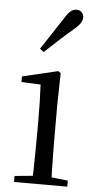

<svg xmlns="http://www.w3.org/2000/svg" viewBox="-57 -853 445 887"><g transform="rotate(5 166.0 -409.0)"><path d="M43 0V-28L127 -36Q128 -49 128 -65Q129 -106 129.5 -150.5Q130 -195 130 -229V-289Q130 -340 129 -381Q128 -422 126 -459L37 -463V-489L202 -528L214 -520L211 -380V-229Q211 -195 211.5 -150.5Q212 -106 213 -65Q213 -49 214 -36L290 -28V0ZM109 -624Q133 -661 157.5 -697.5Q182 -734 207 -773Q222 -798 234.5 -808Q247 -818 262 -818Q275 -818 285 -809Q295 -800 295 -784Q295 -771 285.5 -757Q276 -743 252 -723Q220 -696 189 -667.5Q158 -639 127 -610Z"/></g></svg>

Font: Early Summer Mincho
Style: Regular
Weight: 400
Designer: GuiWonder
Version: Version 1.002